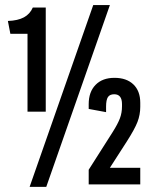

<svg xmlns="http://www.w3.org/2000/svg" viewBox="-20 -730 593 760"><path d="M163.1 9.8H97.2L349.1 -710H415ZM161.1 -288.1H88.9V-596.2H21L11.2 -647Q50.8 -648.4 74.7 -661.4Q98.6 -674.3 109.9 -700.2H161.1ZM535.2 -323.2V-307.1Q535.2 -275.9 524.2 -247.3Q513.2 -218.8 481.9 -169.9L415 -65.9H535.2V0H331.1V-58.1L425.8 -207Q446.8 -240.2 454.8 -262Q462.9 -283.7 462.9 -309.1V-317.9Q462.9 -356.9 432.1 -356.9Q414.6 -356.9 407.2 -345.7Q399.9 -334.5 399.9 -308.1V-286.1L331.1 -298.8V-317.9Q331.1 -366.2 358.2 -394Q385.3 -421.9 433.1 -421.9Q481 -421.9 508.1 -395.8Q535.2 -369.6 535.2 -323.2Z"/></svg>

Font: BaseOne
Style: Regular
Weight: 400
Designer: Domenico Catapano
Foundry: Design by Basse
Version: Version 1.000;PS 001.001;hotconv 1.0.56